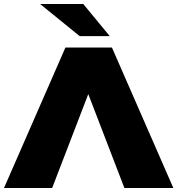

<svg xmlns="http://www.w3.org/2000/svg" viewBox="-39 -937 884 957"><path d="M221 0H-19L287 -700H519L825 0H581L401 -468ZM358 -757 161 -917H376L508 -757Z"/></svg>

Font: Montserrat-Alt1 Black
Style: Regular
Weight: 900
Designer: Differentunic
Foundry: Differentunic
Version: Version 7.222